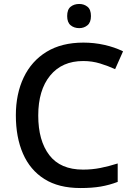

<svg xmlns="http://www.w3.org/2000/svg" viewBox="-20 -939 673 969"><path d="M400 -631Q293 -631 233 -557.5Q173 -484 173 -356Q173 -229 229 -156Q285 -83 399 -83Q445 -83 487.5 -91.5Q530 -100 574 -114V-21Q532 -5 488.5 2.5Q445 10 386 10Q276 10 204 -35.5Q132 -81 96 -163.5Q60 -246 60 -357Q60 -465 99.5 -548Q139 -631 215 -677.5Q291 -724 401 -724Q455 -724 506.5 -712.5Q558 -701 601 -680L561 -590Q526 -606 485.5 -618.5Q445 -631 400 -631ZM380 -919Q404 -919 421.5 -905Q439 -891 439 -858Q439 -826 421.5 -811.5Q404 -797 380 -797Q354 -797 336.5 -811.5Q319 -826 319 -858Q319 -891 336.5 -905Q354 -919 380 -919Z"/></svg>

Font: Noto Sans Ol Chiki Medium
Style: Regular
Weight: 500
Designer: Monotype Design Team, Lewis McGuffie
Foundry: Monotype Imaging Inc.
Version: Version 2.003; ttfautohint (v1.8.4.7-5d5b)